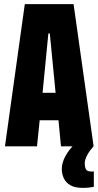

<svg xmlns="http://www.w3.org/2000/svg" viewBox="-20 -708 476 929"><path d="M4 0 100 -688H336L433 0H275L263 -126H172L159 0ZM186 -259H249L221 -546H214ZM379 201Q342 201 320 188Q298 175 288.5 154Q279 133 279 109Q279 79 297 46.5Q315 14 342 -11L433 -1Q425 8 415 21.5Q405 35 397.5 51.5Q390 68 390 84Q390 99 395.5 110.5Q401 122 423 122Q425 122 427.5 122Q430 122 434 121V196Q425 198 411.5 199.5Q398 201 379 201Z"/></svg>

Font: Saira ExtraCondensed Black
Style: Regular
Weight: 900
Width: 2
Designer: Hector Gatti with collaboration of the Omnibus-Type team
Foundry: Omnibus-Type
Version: Version 1.101